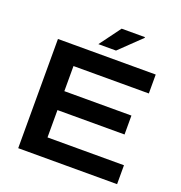

<svg xmlns="http://www.w3.org/2000/svg" viewBox="-152 -1004 1072 1135"><g transform="rotate(20 384.5 -436.5)"><path d="M87 0V-687H702V-568H228V-410H650V-291H228V-119H709V0ZM322 -740 420 -873H566L567 -869L433 -740Z"/></g></svg>

Font: Archivo SemiBold SemiExpanded
Style: Regular
Weight: 600
Width: 6
Version: Version 2.001